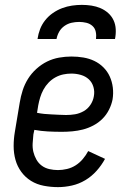

<svg xmlns="http://www.w3.org/2000/svg" viewBox="-20 -760 540 788"><path d="M218 8Q189 8 160 2.5Q131 -3 107.5 -17.5Q84 -32 67.5 -54.5Q51 -77 43.5 -104Q36 -131 36 -160.5Q36 -190 41 -219L61 -339Q65 -364 73 -389Q81 -414 95 -436.5Q109 -459 129.5 -477.5Q150 -496 173.5 -507.5Q197 -519 222.5 -523.5Q248 -528 273 -528Q298 -528 322 -524Q346 -520 367 -510Q388 -500 404.5 -483.5Q421 -467 430.5 -446Q440 -425 443 -401Q446 -377 442 -352Q438 -331 427.5 -310Q417 -289 400.5 -272.5Q384 -256 363 -245Q342 -234 320.5 -228.5Q299 -223 277 -221Q255 -219 234 -219Q205 -219 176.5 -220.5Q148 -222 121 -227L117 -208Q115 -190 114 -171.5Q113 -153 117 -136.5Q121 -120 129.5 -105Q138 -90 151.5 -80Q165 -70 182.5 -66Q200 -62 218 -62Q236 -62 255 -66.5Q274 -71 290.5 -81.5Q307 -92 320 -107.5Q333 -123 342 -140L411 -108Q397 -82 376.5 -59Q356 -36 330 -20.5Q304 -5 275 1.5Q246 8 218 8ZM251 -288Q270 -288 288 -291Q306 -294 323 -303.5Q340 -313 351 -329.5Q362 -346 365 -364Q369 -384 363.5 -403Q358 -422 344.5 -434.5Q331 -447 312 -452.5Q293 -458 273 -458Q256 -458 239.5 -454.5Q223 -451 207.5 -442.5Q192 -434 179.5 -421Q167 -408 158.5 -392.5Q150 -377 145 -360.5Q140 -344 137 -328L132 -297Q147 -294 161.5 -292.5Q176 -291 191 -290.5Q206 -290 221 -289Q236 -288 251 -288ZM134 -600Q137 -621 144.5 -640.5Q152 -660 165.5 -677Q179 -694 197 -706.5Q215 -719 235 -726.5Q255 -734 275.5 -737Q296 -740 316 -740Q336 -740 355.5 -737Q375 -734 392.5 -726.5Q410 -719 424 -706.5Q438 -694 446 -677Q454 -660 455 -640Q456 -620 452 -600H374Q376 -615 373 -629.5Q370 -644 359.5 -653.5Q349 -663 334.5 -666.5Q320 -670 305 -670Q289 -670 273.5 -666.5Q258 -663 244.5 -653.5Q231 -644 223 -630Q215 -616 212 -600Z"/></svg>

Font: Iosevka Gothic
Style: Italic
Weight: 400
Italic angle: -9°
Monospace: yes
Designer: Belleve Invis
Foundry: Belleve Invis
Version: Version 15.5.1; ttfautohint (v1.8.4)